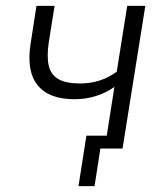

<svg xmlns="http://www.w3.org/2000/svg" viewBox="-20 -509 572 658"><path d="M304 129H249L276 -44H386L380 0H324ZM339 0 372 -211Q342 -190 307.5 -179.5Q273 -169 235 -169Q147 -169 108.5 -217.5Q70 -266 85 -360L105 -489H167L147 -363Q140 -315 147 -284Q154 -253 180 -238Q206 -223 253 -223Q290 -223 320 -232.5Q350 -242 380 -263L416 -489H478L400 0Z"/></svg>

Font: Nunito Sans 10pt SemiCondensed Light
Style: Italic
Weight: 300
Width: 4
Italic angle: -9°
Designer: Vernon Adams
Foundry: Vernon Adams
Version: Version 3.101;gftools[0.9.27]